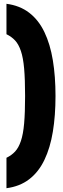

<svg xmlns="http://www.w3.org/2000/svg" viewBox="-20 -770 331 1010"><path d="M14 60Q41 47 59.5 27Q78 7 90 -28.5Q102 -64 107 -121Q112 -178 112 -265Q112 -352 107 -409Q102 -466 90 -501.5Q78 -537 59.5 -557Q41 -577 14 -590V-750Q84 -741 133.5 -703Q183 -665 213.5 -601.5Q244 -538 258 -453Q272 -368 272 -265Q272 -162 258 -77Q244 8 213.5 71.5Q183 135 133.5 173Q84 211 14 220Z"/></svg>

Font: Georama SemiCondensed Black
Style: Regular
Weight: 900
Width: 4
Designer: Jean-Baptiste Levee
Foundry: Production Type
Version: Version 1.001